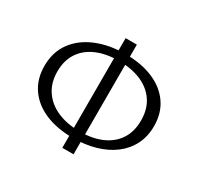

<svg xmlns="http://www.w3.org/2000/svg" viewBox="-145 -843 1062 1028"><g transform="rotate(30 386.0 -329.0)"><path d="M376.4 -63.9Q277.5 -63.9 204.6 -95Q131.7 -126.2 91.6 -184.3Q51.5 -242.5 51.5 -322.5Q51.5 -408 95.7 -468.6Q139.9 -529.2 218 -561.6Q296 -594.1 395.9 -594.1Q494.7 -594.1 567.9 -563Q641.1 -531.8 681.2 -473.9Q721.3 -416 721.3 -335.5Q721.3 -271.6 695.8 -221.3Q670.3 -170.9 624.1 -135.9Q578 -100.8 514.8 -82.4Q451.6 -63.9 376.4 -63.9ZM390.5 -112.1Q467.8 -112.1 525.1 -137Q582.5 -162 614.2 -210Q645.9 -257.9 645.9 -326.7Q645.9 -397.7 612.8 -446.3Q579.7 -494.9 520.7 -519.9Q461.7 -544.8 383.9 -544.8Q305.5 -544.8 247.7 -519.9Q189.8 -494.9 158.1 -447.2Q126.4 -399.5 126.4 -331.3Q126.4 -262.4 159.5 -213.3Q192.5 -164.2 252.3 -138.1Q312.1 -112.1 390.5 -112.1ZM353.8 10V-668H423.2V10Z"/></g></svg>

Font: Ysabeau
Style: Bold
Weight: 700
Designer: Christian Thalmann (Catharsis Fonts)
Version: Version 2.000;gftools[0.9.27.dev2+g8671c4b]